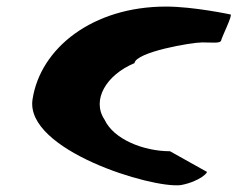

<svg xmlns="http://www.w3.org/2000/svg" viewBox="-20 -574 722 584"><path d="M79 -272C55 -118 441 0 530 -11C589 -22 616 -52 608 -52L497 -114C417 -114 326 -150 298 -210C258 -270 303 -346 389 -382C394 -416 562 -445 595 -445C629 -445 651 -441 653 -452C655 -462 689 -530 681 -530C681 -530 569 -554 485 -554C262 -554 103 -428 79 -272Z"/></svg>

Font: Ampere
Style: SCSuExtIta
Weight: 400
Version: Version 1